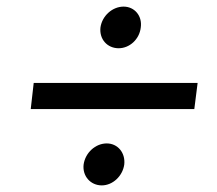

<svg xmlns="http://www.w3.org/2000/svg" viewBox="-20 -589 656 581"><path d="M578 -338H82L73 -259H568ZM233 -91C229 -56 254 -28 288 -28C321 -28 351 -56 356 -91C360 -127 336 -155 303 -155C269 -155 238 -127 233 -91ZM284 -506C280 -470 305 -443 339 -443C372 -443 402 -470 406 -506C411 -541 387 -569 354 -569C320 -569 289 -541 284 -506Z"/></svg>

Font: TPK Tissa Web Medium
Style: Italic
Weight: 500
Italic angle: -7°
Designer: Jacques Le Bailly, Suppakit Chalermlarp | Katatrad Co.,Ltd.
Foundry: Jacques Le Bailly, Cadson Demak Co.,Ltd.
Version: Version 5.000;Glyphs 3.1.2 (3151)